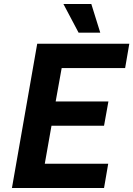

<svg xmlns="http://www.w3.org/2000/svg" viewBox="-20 -945 670 965"><path d="M483.9 -780.8H375L298.8 -924.8H439ZM608.9 -603H290L259.8 -435.1H524.9L502.9 -313H238.8L205.1 -122.1H523.9L502.9 0H40L167 -725.1H629.9Z"/></svg>

Font: Stilu SemiBold
Style: Italic
Weight: 600
Italic angle: -10°
Designer: Genilson Lima Santos
Foundry: Genilson Lima Santos
Version: Version 1.200;PS 001.200;hotconv 1.0.88;makeotf.lib2.5.64775